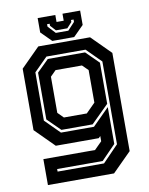

<svg xmlns="http://www.w3.org/2000/svg" viewBox="-96 -759 797 1028"><g transform="rotate(-10 302.5 -245.0)"><path d="M80 200V59H361L401.5 18.5V-10L391.5 0H158L55 -103V-437L158 -540H439.5L542.5 -437V97L439.5 200ZM143.5 138H396L482 49V-401L404 -479H191.5L118.5 -406V-143.5L197.5 -64.5H377L468 -155.5V45L391 124H143.5ZM202.5 -78.5 132.5 -147.5V-402L196.5 -465H399L468 -397V-173.5L372 -78.5ZM227 -141.5H351.5L401.5 -191.5V-368.5L370.5 -399H227L196.5 -368.5V-172ZM237 -556 181 -612V-690H277V-652H316V-690H412V-612L356 -556ZM263 -595H331L369 -636V-649H355V-638L328 -608.5H266L239 -638V-649H225V-636Z"/></g></svg>

Font: Tourney Thin
Style: Regular
Weight: 100
Designer: Tyler Finck
Foundry: Etcetera Type Co
Version: Version 1.015